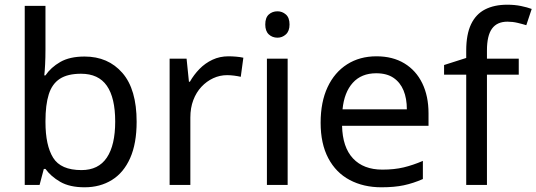

<svg xmlns="http://www.w3.org/2000/svg" viewBox="-20 -785 2277 815"><path d="M173 -575Q173 -541 171.5 -511.5Q170 -482 168 -465H173Q196 -499 236 -522Q276 -545 339 -545Q439 -545 499.5 -475.5Q560 -406 560 -268Q560 -176 532.5 -114Q505 -52 455 -21Q405 10 339 10Q276 10 236 -13Q196 -36 173 -68H166L148 0H85V-760H173ZM324 -472Q267 -472 234 -450.5Q201 -429 187 -384.5Q173 -340 173 -271V-267Q173 -168 205.5 -115.5Q238 -63 326 -63Q398 -63 433.5 -116Q469 -169 469 -269Q469 -370 433.5 -421Q398 -472 324 -472Z M950 -546Q965 -546 982.5 -544.5Q1000 -543 1013 -540L1002 -459Q989 -462 973.5 -464Q958 -466 944 -466Q913 -466 885 -453Q857 -440 835 -416.5Q813 -393 800.5 -360Q788 -327 788 -286V0H700V-536H772L782 -438H786Q803 -468 827 -492.5Q851 -517 882 -531.5Q913 -546 950 -546Z M1201 -536V0H1113V-536ZM1158 -737Q1178 -737 1193.5 -723.5Q1209 -710 1209 -681Q1209 -653 1193.5 -639Q1178 -625 1158 -625Q1136 -625 1121 -639Q1106 -653 1106 -681Q1106 -710 1121 -723.5Q1136 -737 1158 -737Z M1578 -546Q1647 -546 1696.5 -516Q1746 -486 1772.5 -431.5Q1799 -377 1799 -304V-251H1432Q1434 -160 1478.5 -112.5Q1523 -65 1603 -65Q1654 -65 1693.5 -74.5Q1733 -84 1775 -102V-25Q1734 -7 1694 1.5Q1654 10 1599 10Q1523 10 1464.5 -21Q1406 -52 1373.5 -113.5Q1341 -175 1341 -264Q1341 -352 1370.5 -415Q1400 -478 1453.5 -512Q1507 -546 1578 -546ZM1577 -474Q1514 -474 1477.5 -433.5Q1441 -393 1434 -321H1707Q1707 -367 1693 -401Q1679 -435 1650.5 -454.5Q1622 -474 1577 -474Z M2182 -468H2047V0H1959V-468H1865V-509L1959 -539V-570Q1959 -639 1979.5 -682Q2000 -725 2039 -745Q2078 -765 2133 -765Q2165 -765 2191.5 -759.5Q2218 -754 2237 -747L2214 -678Q2198 -683 2177 -688Q2156 -693 2134 -693Q2090 -693 2068.5 -663.5Q2047 -634 2047 -571V-536H2182Z"/></svg>

Font: Noto Sans Gurmukhi
Style: Regular
Weight: 400
Designer: Jelle Bosma - Monotype Design Team
Foundry: Monotype Imaging Inc.
Version: Version 2.003